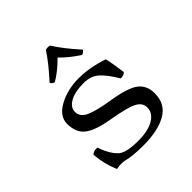

<svg xmlns="http://www.w3.org/2000/svg" viewBox="-194 -871 1028 1028"><g transform="rotate(-45 320.0 -357.0)"><path d="M337 -722Q374 -662 446 -582Q436 -568 423 -565Q365 -602 320 -648Q264 -592 216 -565Q203 -568 194 -582Q270 -666 305 -722Q323 -726 337 -722ZM88 -144Q104 -160 131 -156Q137 -132 154 -101Q171 -70 191 -53Q222 -27 312 -27Q386 -27 428.5 -52.5Q471 -78 471 -120Q471 -156 432 -175.5Q393 -195 286 -213Q186 -230 145.5 -262.5Q105 -295 105 -361Q105 -418 170.5 -454Q236 -490 322 -490Q403 -490 496 -459Q506 -418 516 -342Q503 -329 480 -330Q443 -393 409.5 -423Q376 -453 322 -453Q255 -453 217.5 -431.5Q180 -410 180 -377Q180 -338 222.5 -319Q265 -300 358 -285Q472 -267 512.5 -235.5Q553 -204 553 -145Q553 -64 488 -27Q423 10 314 10Q231 10 187 -2Q176 -5 157 -5Q147 -5 123 -1Q94 -68 88 -144Z"/></g></svg>

Font: Linux Libertine Mono O
Style: Mono
Weight: 400
Designer: Philipp H. Poll
Foundry: Philipp H. Poll
Version: Version 5.1.7